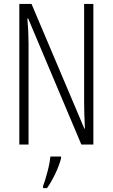

<svg xmlns="http://www.w3.org/2000/svg" viewBox="-20 -734 572 975"><path d="M198.7 210.9Q209 184.1 221.2 137.7Q232.9 93.8 235.8 61H290V70.8Q279.8 108.9 259.3 151.4Q238.8 193.4 218.8 221.2H198.7ZM454.1 0H393.1L123 -640.1H119.1Q125 -573.2 125 -512.2V0H78.1V-713.9H140.1L408.2 -81.1H411.1Q407.2 -166 407.2 -214.8V-713.9H454.1Z"/></svg>

Font: Germano
Style: Regular
Weight: 300
Width: 3
Foundry: Ascender Corporation
Version: Version 1.10; ttfautohint (v1.5)